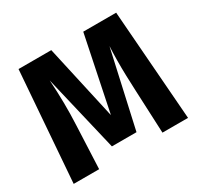

<svg xmlns="http://www.w3.org/2000/svg" viewBox="-148 -870 1082 1048"><g transform="rotate(-30 393.0 -346.5)"><path d="M493.3 -693.4H700.7L753.4 0H592.2L580.1 -271.2Q577.9 -319.5 576.4 -368.3Q574.9 -417 575.4 -464Q575.9 -511.1 578 -554L470.7 -73H315.7L201.7 -554.4Q204.2 -516.3 205.7 -480.4Q207.2 -444.4 207.5 -409.6Q207.9 -374.8 207.3 -340Q206.6 -305.3 204.9 -269.1L193.1 0H32.7L85.4 -693.4H291.8L396.4 -223.5Z"/></g></svg>

Font: Fira Sans Variable
Style: Regular
Weight: 400
Designer: Carrois Corporate & Edenspiekermann AG
Foundry: Carrois Corporate GbR & Edenspiekermann AG
Version: Version 4.202